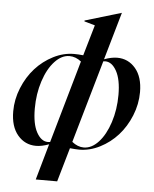

<svg xmlns="http://www.w3.org/2000/svg" viewBox="-63 -825 864 1077"><g transform="rotate(5 369.5 -286.5)"><path d="M299.8 200.2H179.2L236.8 -2.9Q195.8 12.2 164.1 12.2Q101.6 12.2 60.8 -35.9Q20 -84 20 -169.9Q20 -237.3 46.4 -302Q72.8 -366.7 115.7 -414.3Q158.7 -461.9 215.8 -491Q272.9 -520 332 -520Q355.5 -520 383.8 -517.1L434.1 -689.9L374 -707V-711.9L578.1 -772.9H579.1L502 -504.9Q543 -520 575.2 -520Q637.7 -520 678.5 -471.9Q719.2 -423.8 719.2 -338.9Q719.2 -271 692.9 -206.1Q666.5 -141.1 623.5 -93.5Q580.6 -45.9 523.4 -16.8Q466.3 12.2 407.2 12.2Q388.2 12.2 355 8.8ZM139.2 -195.8Q139.2 -109.4 165 -62.3Q190.9 -15.1 229 -15.1Q237.3 -15.1 241.2 -16.1L374 -481Q342.8 -505.9 308.1 -505.9Q263.7 -505.9 224.9 -464.1Q186 -422.4 162.6 -350.6Q139.2 -278.8 139.2 -195.8ZM365.2 -27.8Q397.5 -2 431.2 -2Q475.6 -2 514.4 -43.9Q553.2 -85.9 576.7 -158Q600.1 -230 600.1 -313Q600.1 -398.9 574 -446.5Q547.9 -494.1 509.8 -494.1Q502 -494.1 499 -493.2Z"/></g></svg>

Font: Nyght Serif Medium Italic
Style: Regular
Weight: 500
Italic angle: -16°
Designer: Maksym Kobuzan
Version: Version 0.410;Glyphs 3.1.2 (3151)